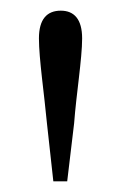

<svg xmlns="http://www.w3.org/2000/svg" viewBox="-20 -822 227 360"><path d="M94 -802C68 -802 53 -786 53 -750C53 -712 63 -645 68 -591L80 -482H106L119 -591C123 -645 134 -712 134 -750C134 -786 119 -802 94 -802Z"/></svg>

Font: Source Han Serif CN Light
Style: Regular
Weight: 300
Designer: Ryoko NISHIZUKA 西塚涼子 (kana & ideographs); Frank Grießhammer (Latin, Greek & Cyrillic); Wenlong ZHANG 张文龙 (bopomofo); San
Foundry: Adobe
Version: Version 2.003;hotconv 1.1.1;makeotfexe 2.6.0